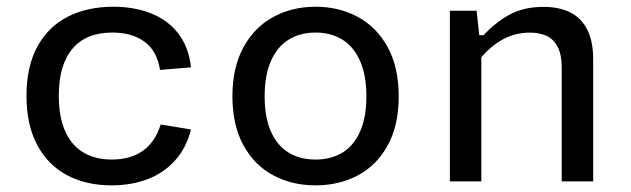

<svg xmlns="http://www.w3.org/2000/svg" viewBox="-20 -546 1900 578"><path d="M315.8 12Q239.2 12 181.4 -18.8Q123.7 -49.5 91.7 -110.2Q59.7 -170.8 59.7 -257.8Q59.7 -345.3 92.3 -405.4Q125 -465.5 183.8 -495.6Q242.7 -525.7 320.8 -525.7Q384.8 -525.7 435.4 -505.5Q486 -485.3 517.2 -444.4Q548.5 -403.5 555 -343.3L461.7 -335.5Q452.8 -392.7 415.2 -420.3Q377.5 -448 318.3 -448Q239.2 -448 198.1 -399.3Q157 -350.7 157 -257.8Q157 -194 176.2 -151Q195.5 -108 231.3 -86.8Q267.2 -65.7 316.7 -65.7Q372.8 -65.7 410.2 -92.2Q447.5 -118.8 463.7 -171.2L555 -156.3Q541.2 -101 507.2 -63.2Q473.3 -25.3 424.4 -6.7Q375.5 12 315.8 12Z M930 12Q859.3 12 802.7 -18.2Q746 -48.3 712.8 -108.8Q679.7 -169.2 679.7 -255.8Q679.7 -342.7 712.8 -403.5Q746 -464.3 802.8 -495Q859.5 -525.7 930 -525.7Q1000.5 -525.7 1057.4 -495Q1114.3 -464.3 1147.3 -403.7Q1180.3 -343 1180.3 -255.8Q1180.3 -168.8 1147.3 -108.6Q1114.3 -48.3 1057.5 -18.2Q1000.7 12 930 12ZM930 -448Q883.8 -448 849.4 -426.9Q815 -405.8 795.8 -362.8Q776.7 -319.8 776.7 -256Q776.7 -192.3 795.8 -149.7Q815 -107 849.3 -86.3Q883.7 -65.7 930 -65.7Q976.3 -65.7 1010.5 -86.3Q1044.7 -107 1063.8 -149.7Q1083 -192.3 1083 -256Q1083 -319.8 1063.8 -362.8Q1044.7 -405.8 1010.4 -426.9Q976.2 -448 930 -448Z M1429 0H1334.3V-513.7H1414.7L1424.3 -427H1429ZM1671 0V-342.3Q1671 -382 1658.5 -405.4Q1646 -428.8 1624.8 -438.3Q1603.7 -447.8 1575.5 -447.8Q1526 -447.8 1485.6 -422.8Q1445.2 -397.7 1412 -352.5V-440H1435.7Q1472 -479 1514.5 -502.2Q1557 -525.3 1616.3 -525.3Q1663.2 -525.3 1696.4 -508.8Q1729.7 -492.2 1747.7 -457.2Q1765.7 -422.2 1765.7 -367.7V0Z"/></svg>

Font: Monaspace Neon Var
Style: Regular
Weight: 400
Designer: Riley Cran and the Lettermatic Team
Version: Version 1.000 (Monaspace Neon Var)